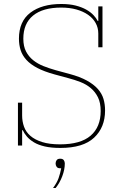

<svg xmlns="http://www.w3.org/2000/svg" viewBox="-20 -730 617 963"><path d="M283 12Q237 12 204.5 4.5Q172 -3 150.5 -16Q129 -29 115.5 -44.5Q102 -60 94 -77H91V0H70V-215H91V-151Q91 -121 100.5 -94.5Q110 -68 132.5 -48.5Q155 -29 191.5 -17.5Q228 -6 281 -6Q384 -6 434.5 -49.5Q485 -93 485 -173Q485 -214 471.5 -241.5Q458 -269 435.5 -288Q413 -307 383.5 -318.5Q354 -330 323 -338L253 -357Q202 -371 167.5 -389Q133 -407 112.5 -429.5Q92 -452 83.5 -478.5Q75 -505 75 -536Q75 -623 132.5 -666.5Q190 -710 287 -710Q329 -710 360 -702Q391 -694 413 -681.5Q435 -669 449 -654Q463 -639 470 -625H473V-698H494V-493H473V-562Q473 -591 459.5 -615Q446 -639 421.5 -656Q397 -673 363 -682.5Q329 -692 287 -692Q195 -692 146 -652Q97 -612 97 -536Q97 -498 110.5 -472Q124 -446 146.5 -428Q169 -410 198 -398.5Q227 -387 259 -378L329 -359Q381 -345 415.5 -326Q450 -307 470.5 -284Q491 -261 499 -234Q507 -207 507 -176Q507 -91 452 -39.5Q397 12 283 12ZM246 213Q266 186 274 163Q282 140 287 114H282Q269 114 264 106.5Q259 99 259 91V89Q259 81 264 73.5Q269 66 282 66Q295 66 300 73.5Q305 81 305 89V91Q305 120 292.5 153.5Q280 187 259 213H246Z"/></svg>

Font: IBM Plex Serif Thin
Style: Regular
Weight: 100
Designer: Mike Abbink, Paul van der Laan, Pieter van Rosmalen
Foundry: Bold Monday
Version: Version 3.001